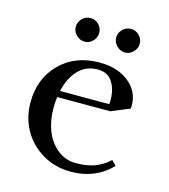

<svg xmlns="http://www.w3.org/2000/svg" viewBox="-97 -695 688 780"><g transform="rotate(15 247.0 -305.0)"><path d="M41 -223.1Q41 -323.2 104.7 -387.7Q168.5 -452.1 272 -452.1Q347.2 -452.1 394.5 -414.1Q441.9 -376 441.9 -316.9Q441.9 -308.1 440.9 -304.2L363.8 -272H140.1Q137.2 -247.6 137.2 -223.1Q137.2 -173.3 153.6 -130.6Q169.9 -87.9 203.9 -60.1Q237.8 -32.2 282.2 -32.2Q328.1 -32.2 361.3 -44.4Q394.5 -56.6 422.9 -83L441.9 -63Q374.5 6.8 272 6.8Q205.1 6.8 151.9 -24.7Q98.6 -56.2 69.8 -108.4Q41 -160.6 41 -223.1ZM154.1 -533Q139.2 -547.9 139.2 -567.9Q139.2 -587.9 154.1 -602.5Q168.9 -617.2 189 -617.2Q209 -617.2 223.4 -602.5Q237.8 -587.9 237.8 -567.9Q237.8 -547.9 223.4 -533Q209 -518.1 189 -518.1Q168.9 -518.1 154.1 -533ZM145 -298.8H352.1Q353 -304.7 353 -316.9Q353 -361.3 333 -392.1Q313 -422.9 272 -422.9Q222.2 -422.9 189.9 -389.2Q157.7 -355.5 145 -298.8ZM324 -533Q309.1 -547.9 309.1 -567.9Q309.1 -587.9 324 -602.5Q338.9 -617.2 358.9 -617.2Q378.9 -617.2 393.6 -602.5Q408.2 -587.9 408.2 -567.9Q408.2 -547.9 393.6 -533Q378.9 -518.1 358.9 -518.1Q338.9 -518.1 324 -533Z"/></g></svg>

Font: Dihjauti S
Style: Bold
Weight: 700
Designer: T. Christopher White
Version: Version 3.0.0